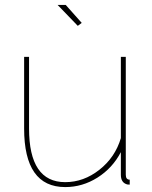

<svg xmlns="http://www.w3.org/2000/svg" viewBox="-20 -750 616 780"><path d="M214 -730H247L312 -657L296 -645ZM78 -228V-519H98V-228Q98 -10 245 -10Q320 -10 384 -60.5Q448 -111 471 -189V-519H491V-40Q491 -20 507 -20V0Q496 0 493 -2Q471 -10 471 -40V-132Q437 -67 376 -28.5Q315 10 245 10Q78 10 78 -228Z"/></svg>

Font: Raleway-v4020 Thin
Style: Regular
Weight: 250
Designer: Matt McInerney, Pablo Impallari, Rodrigo Fuenzalida
Foundry: Matt McInerney, Pablo Impallari, Rodrigo Fuenzalida
Version: Version 4.020;PS 004.020;hotconv 1.0.88;makeotf.lib2.5.64775